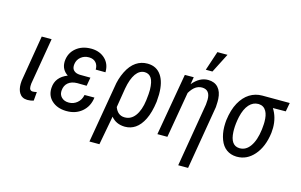

<svg xmlns="http://www.w3.org/2000/svg" viewBox="-113 -1076 2469 1577"><g transform="rotate(15 1121.5 -287.5)"><path d="M217.8 -528.3 150.9 -133.3 149.9 -113.8Q149.9 -111.3 149.9 -109.4Q149.9 -72.8 179.7 -72.8Q191.9 -72.8 212.9 -77.6L206.5 -2.9Q182.1 4.9 156.7 4.9Q153.8 4.9 150.9 4.9Q106.4 3.9 84.5 -32.2Q66.9 -61 66.9 -108.4Q66.9 -121.1 68.4 -134.8L133.8 -528.3Z M514.2 -234.4Q465.8 -233.4 437.7 -209.7Q409.7 -186 406.2 -144.5Q405.8 -139.2 405.8 -134.3Q405.8 -105.5 425.3 -85.4Q448.7 -62 486.8 -62Q488.3 -62 489.7 -62Q527.8 -62 558.1 -86.9Q589.4 -112.8 597.7 -155.8L681.6 -156.2Q672.4 -79.1 617.7 -33.2Q564.9 10.7 488.8 10.3Q485.4 10.3 482.4 10.3Q407.7 8.3 361.8 -33.7Q319.8 -71.8 319.8 -132.3Q319.8 -138.2 320.3 -144Q325.7 -234.9 423.3 -273.9Q368.7 -310.1 368.7 -374Q368.7 -377.4 368.7 -380.4Q372.6 -451.7 425.3 -495.6Q476.1 -537.6 552.7 -537.6Q556.2 -537.6 559.6 -537.6Q629.4 -535.2 673.3 -492.2Q715.3 -450.7 715.3 -386.2Q715.3 -383.3 715.3 -380.4L632.3 -380.9Q632.3 -382.3 632.3 -384.3Q632.3 -418.9 612.8 -440.4Q592.3 -462.9 555.7 -463.9Q554.2 -463.9 552.2 -463.9Q514.2 -463.9 485.8 -441.4Q456.5 -418 451.2 -379.9Q450.2 -373 450.2 -366.7Q449.7 -340.8 464.4 -326.2Q481.9 -307.6 517.6 -306.2L607.4 -305.7L594.7 -233.4Z M878.9 -128.4Q902.8 -65.4 959 -63.5Q961.4 -63.5 964.4 -63.5Q1016.1 -63.5 1050.8 -109.4Q1087.4 -158.2 1098.6 -245.1L1099.6 -255.4Q1105.5 -300.3 1105.5 -335.9Q1104 -404.3 1084.2 -434.1Q1064.5 -463.9 1028.8 -464.8Q1027.8 -464.8 1026.9 -464.8Q983.4 -464.8 952.1 -421.4Q920.9 -377 905.8 -293.5ZM818.4 -281.7Q828.1 -354 859.1 -416.7Q890.1 -479.5 935.1 -509.8Q978 -538.6 1030.3 -538.6Q1032.7 -538.6 1035.2 -538.6Q1109.9 -537.1 1149.4 -478.5Q1187.5 -422.4 1187.5 -322.8Q1187.5 -318.8 1187.5 -315.4L1184.1 -255.4Q1171.4 -161.1 1142.3 -102.5Q1113.3 -43.9 1072.3 -16.1Q1033.2 10.3 985.4 10.3Q982.9 10.3 980.5 10.3Q908.2 8.3 866.2 -43L820.3 203.1H735.4Z M1426.3 -528.8 1416 -466.8Q1474.1 -538.1 1547.4 -538.1Q1602.5 -537.6 1633.1 -503.7Q1663.6 -469.7 1667 -409.2Q1667.5 -396.5 1667.5 -383.8Q1667.5 -361.3 1665.5 -338.9L1574.2 202.6H1490.2L1581.1 -337.4L1584 -380.9Q1584 -463.4 1515.6 -464.8Q1484.9 -464.8 1459.7 -447.5Q1434.6 -430.2 1411.1 -391.1L1343.8 0H1258.8L1350.6 -528.3ZM1560.5 -778.3H1646.5L1562.5 -613.8H1505.9Z M1856.9 -178.7Q1862.3 -66.4 1937 -63Q1939.5 -63 1941.9 -63Q1994.1 -63 2029.3 -112.8Q2066.4 -165 2078.1 -259.3L2079.1 -270L2082 -305.2Q2082.5 -314.9 2082.5 -324.7Q2082.5 -381.8 2064.5 -414.1Q2043.5 -452.1 2000 -454.1Q1997.6 -454.1 1995.6 -454.1Q1951.7 -454.1 1918.9 -418Q1884.8 -379.9 1869.1 -309.1Q1856.4 -249.5 1856.4 -198.2Q1856.4 -188.5 1856.9 -178.7ZM2229 -453.6 2119.6 -452.6Q2163.1 -384.3 2163.1 -295.4Q2163.1 -274.4 2160.6 -252Q2145 -129.9 2082 -58.6Q2021 10.7 1937.5 10.3Q1934.6 10.3 1931.6 10.3Q1882.8 8.8 1847.2 -17.1Q1811.5 -43 1793 -92.3Q1774.4 -141.6 1773.4 -198.7Q1773.4 -203.1 1773.4 -207.5Q1773.4 -233.4 1775.9 -256.8Q1787.6 -348.1 1821 -408.4Q1854.5 -468.8 1902.6 -498.8Q1950.7 -528.8 2009.3 -528.8L2242.7 -528.3Z"/></g></svg>

Font: MAUL Condensed Italic
Style: Condenced Regular Italic
Weight: 400
Italic angle: -12°
Designer: MAUL
Version: Version 1.0; 2020; ttfautohint (v1.8.3)